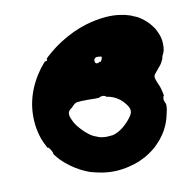

<svg xmlns="http://www.w3.org/2000/svg" viewBox="-65 -558 678 666"><g transform="rotate(-10 273.5 -224.5)"><path d="M350 -490Q378 -492 402 -488Q416 -486 425 -483Q428 -482 432 -481Q436 -480 439 -478.5Q442 -477 442 -477L446 -475Q449 -475 462 -468Q488 -452 505 -429Q511 -422 516 -411Q526 -392 528 -373Q530 -348 525 -335Q524 -333 522 -328Q518 -322 518 -317Q518 -313 516 -311Q512 -301 507.5 -295Q503 -289 497 -282Q481 -264 480 -259Q478 -251 490 -225Q493 -219 495.5 -209.5Q498 -200 499.5 -192.5Q501 -185 499.5 -185Q498 -185 497 -178Q496 -172 499 -165Q500 -162 500.5 -161Q501 -160 501 -160Q503 -160 503 -149Q503 -139 500 -128Q492 -85 470 -53Q460 -38 447 -25Q436 -13 426 -6Q410 6 399 12Q396 13 393 15Q390 17 383 20Q376 23 374 24Q363 29 339 35Q288 48 236 38Q216 34 202 30Q188 25 170 16Q134 -3 106 -31Q96 -42 90 -50Q87 -54 87 -57Q87 -61 81 -70Q77 -76 75 -77.5Q73 -79 72 -78.5Q71 -78 70.5 -79.5Q70 -81 66 -89Q62 -95 55 -113Q49 -129 45 -151Q29 -248 84 -335Q96 -354 111 -371Q115 -376 117 -375Q122 -375 123 -379Q123 -381 122 -381.5Q121 -382 128 -389Q154 -413 185 -433Q231 -462 277 -476Q314 -487 350 -490ZM303 -358Q303 -359 302.5 -359Q302 -359 300 -359Q297 -359 296 -358.5Q295 -358 294 -359Q291 -359 286 -354L284 -350V-347Q284 -340 288 -338Q289 -337 292 -337Q295 -337 297 -338Q298 -338 298.5 -339.5Q299 -341 301 -340Q305 -339 307 -343Q311 -349 311 -356Q310 -358 307.5 -358Q305 -358 304 -358L302 -357ZM298 -221Q292 -223 285.5 -221.5Q279 -220 279 -219Q279 -219 277 -218Q271 -217 238 -218Q209 -218 199 -216Q191 -214 183 -205Q179 -200 174 -197Q166 -191 165 -183Q164 -173 171 -159Q175 -149 183 -138Q191 -128 199.5 -119Q208 -110 221 -100Q233 -91 246 -87Q256 -82 268 -81Q273 -80 284 -80.5Q295 -81 302 -82Q314 -85 322 -90Q336 -97 352 -113Q372 -133 377 -147Q378 -151 378 -157Q377 -164 373 -171Q368 -179 358 -190Q339 -209 314 -215Q308 -216 307 -216.5Q306 -217 303.5 -217Q301 -217 301 -218Q302 -219 301.5 -219.5Q301 -220 298 -221Z"/></g></svg>

Font: TT2020 Style B
Style: Italic
Weight: 400
Italic angle: -15°
Version: Version 0.2.000